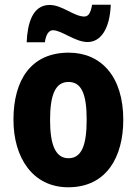

<svg xmlns="http://www.w3.org/2000/svg" viewBox="-20 -783 580 813"><path d="M93 -604H170C175 -642 190 -655 204 -655C241 -655 298 -605 351 -605C405 -605 445 -658 449 -763H370C364 -729 355 -713 337 -713C293 -713 244 -762 190 -762C117 -762 96 -682 93 -604ZM502 -276C502 -458 409 -560 271 -560C112 -560 37 -445 37 -276C37 -116 118 10 269 10C431 10 502 -118 502 -276ZM192 -275C192 -383 215 -436 270 -436C326 -436 347 -383 347 -276C347 -169 326 -113 270 -113C215 -113 192 -170 192 -275Z"/></svg>

Font: Noto Sans Lao Looped Condensed ExtraBold
Style: Regular
Weight: 800
Width: 3
Designer: Mark Frömberg, Ben Mitchell
Foundry: The Fontpad Ltd
Version: Version 1.002